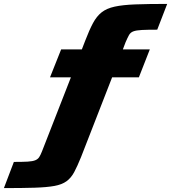

<svg xmlns="http://www.w3.org/2000/svg" viewBox="-190 -763 876 983"><path d="M-170 200 -119 66Q-74 66 -48.5 64.5Q-23 63 -9.5 57.5Q4 52 11 41Q18 30 25 12L173 -367H66L123 -510H229L246 -554Q267 -609 286 -644.5Q305 -680 330.5 -700Q356 -720 397 -729Q438 -738 503 -740.5Q568 -743 666 -743L615 -611Q565 -611 536.5 -609.5Q508 -608 493 -602.5Q478 -597 470.5 -583.5Q463 -570 453 -547L439 -510H577L521 -367H384L225 41Q206 88 190 118Q174 148 150.5 165Q127 182 88.5 189Q50 196 -12.5 198Q-75 200 -170 200Z"/></svg>

Font: Saira Expanded ExtraBold
Style: Italic
Weight: 800
Width: 7
Italic angle: -12°
Designer: Hector Gatti with collaboration of the Omnibus-Type team
Foundry: Omnibus-Type
Version: Version 1.101